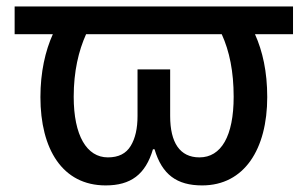

<svg xmlns="http://www.w3.org/2000/svg" viewBox="-20 -559 944 589"><path d="M304.2 9.8C380.9 9.8 426.3 -23.4 449.2 -101.1H454.1C477.1 -23.4 522.5 9.8 600.1 9.8C729.5 9.8 799.8 -101.6 799.8 -261.2C799.8 -339.4 785.6 -401.9 762.2 -454.1H878.9V-539.1H24.9V-454.1H142.1C119.1 -403.3 104 -337.9 104 -261.2C104 -101.6 171.4 9.8 304.2 9.8ZM311 -76.2C246.1 -76.2 206.1 -143.1 206.1 -262.2C206.1 -340.3 221.2 -403.3 244.1 -454.1H660.2C684.1 -401.9 696.8 -338.9 696.8 -262.2C696.8 -141.6 658.7 -76.2 591.8 -76.2C531.7 -76.2 502 -121.6 502 -203.1V-346.2H401.9V-203.1C401.9 -165 395 -134.3 380.9 -111.3C366.7 -87.9 343.8 -76.2 311 -76.2Z"/></svg>

Font: Noto Reveo Sans
Style: Regular
Weight: 500
Designer: Monotype Design Team
Foundry: Monotype Imaging Inc.
Version: Version 2.007